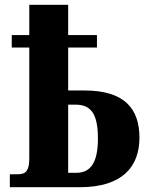

<svg xmlns="http://www.w3.org/2000/svg" viewBox="-20 -780 613 800"><path d="M21 0H313C489 0 561 -85 561 -206C561 -328 498 -403 332 -403H264V-582H384V-634H264V-760H102V-634H29V-582H102V-120C102 -71 89 -54 56 -54H21ZM298 -60H264V-344H294C359 -344 388 -306 388 -203C388 -103 358 -60 298 -60Z"/></svg>

Font: Noto Serif Condensed ExtraBold
Style: Regular
Weight: 800
Width: 3
Designer: Monotype Design Team
Foundry: Monotype Imaging Inc.
Version: Version 2.013